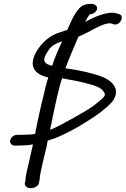

<svg xmlns="http://www.w3.org/2000/svg" viewBox="-20 -775 655 1001"><path d="M232 -371C223 -346 216 -317 210 -289C201 -256 194 -222 186 -188C178 -154 172 -122 166 -92L163 -77C149 -74 127 -73 115 -73H114C99 -72 89 -72 80 -72H68C54 -72 37 -60 33 -44C30 -30 41 -16 55 -16H67C76 -16 86 -16 103 -17C117 -17 133 -19 152 -22L132 66C124 99 114 140 112 168L109 183C110 196 121 206 142 206C160 206 182 194 183 178L186 164C188 137 197 97 205 63L223 -11C224 -21 226 -31 229 -42L256 -51H257C289 -62 332 -83 388 -114C467 -163 489 -175 537 -217C551 -230 561 -239 568 -249C587 -275 589 -302 578 -323C565 -349 534 -367 502 -379C450 -396 391 -410 321 -419C342 -475 367 -533 389 -584L407 -592C427 -601 449 -612 472 -625C493 -636 510 -644 520 -647C535 -652 553 -656 562 -652L573 -648C579 -647 588 -646 597 -652C611 -662 620 -682 612 -694C609 -698 607 -700 599 -702L590 -705C565 -713 533 -707 501 -696C482 -690 450 -675 424 -661C431 -675 439 -688 447 -700C465 -701 483 -713 486 -728C489 -743 475 -755 455 -755H454L444 -754C423 -754 404 -745 391 -729C363 -696 349 -660 331 -619C330 -619 327 -617 326 -617H324C305 -610 287 -605 274 -600C227 -581 185 -539 162 -491C128 -416 176 -383 232 -371ZM234 -515C249 -537 270 -548 304 -560C287 -523 266 -477 252 -432C232 -436 217 -444 213 -454C204 -466 220 -496 234 -514ZM526 -279C524 -270 515 -263 504 -253C458 -213 438 -203 352 -154C303 -127 266 -107 241 -98C247 -127 253 -158 260 -190C268 -224 274 -258 283 -292C289 -318 295 -342 304 -367C312 -366 322 -363 334 -361C384 -353 428 -342 472 -329C500 -319 516 -308 524 -291C527 -286 527 -283 527 -281Z"/></svg>

Font: Stray Cat
Style: BdExtObl
Weight: 700
Version: Version 1.0